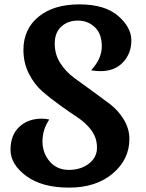

<svg xmlns="http://www.w3.org/2000/svg" viewBox="-20 -832 669 877"><path d="M571 -197Q571 -104 495 -39.5Q419 25 295.5 25Q172 25 100 -28Q28 -81 28 -148Q28 -215 68 -252.5Q108 -290 171 -290Q189 -290 205 -286Q174 -240 174 -186.5Q174 -133 207 -94.5Q240 -56 294.5 -56Q349 -56 386 -84.5Q423 -113 423 -157.5Q423 -202 398 -236Q373 -270 336 -294.5Q299 -319 255 -350.5Q211 -382 174 -414Q137 -446 112 -495.5Q87 -545 87 -604Q87 -699 156 -755.5Q225 -812 342 -812Q459 -812 519.5 -759.5Q580 -707 580 -647.5Q580 -588 542 -547.5Q504 -507 439 -507Q417 -507 396 -511Q445 -563 445 -620.5Q445 -678 413 -708Q381 -738 335.5 -738Q290 -738 260 -710.5Q230 -683 230 -633Q230 -583 255.5 -543.5Q281 -504 318.5 -476.5Q356 -449 400.5 -417Q445 -385 482.5 -356.5Q520 -328 545.5 -286Q571 -244 571 -197Z"/></svg>

Font: MeriendaOneRegular
Style: Regular
Weight: 400
Designer: Eduardo Rodriguez Tunni
Foundry: Eduardo Rodriguez Tunni
Version: Version 1.001